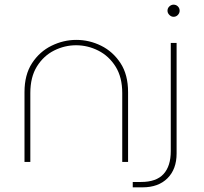

<svg xmlns="http://www.w3.org/2000/svg" viewBox="-20 -694 875 823"><path d="M85 0V-299Q85 -374 117.5 -423.5Q150 -473 201 -498Q252 -523 307 -523Q363 -523 413.5 -498Q464 -473 496.5 -423.5Q529 -374 529 -299V0H504V-295Q504 -363 475.5 -408.5Q447 -454 401.5 -477Q356 -500 306 -500Q257 -500 212 -477.5Q167 -455 138.5 -409.5Q110 -364 110 -295V0ZM549 109V86H585Q650 86 681 52Q712 18 712 -46V-510H737V-36Q737 31 698 70Q659 109 591 109ZM724 -622Q714 -622 706 -630Q698 -638 698 -648Q698 -659 706 -666.5Q714 -674 724 -674Q735 -674 742.5 -666.5Q750 -659 750 -648Q750 -638 742.5 -630Q735 -622 724 -622Z"/></svg>

Font: MuseoModerno Thin
Style: Regular
Weight: 100
Designer: Pablo Cosgaya, Héctor Gatti, Marcela Romero, and the Authors of The MuseoModerno Project.
Foundry: Omnibus-Type Team
Version: Version 1.003